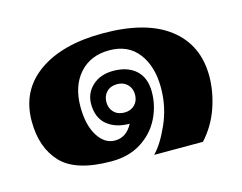

<svg xmlns="http://www.w3.org/2000/svg" viewBox="-72 -545 857 680"><g transform="rotate(-15 356.0 -204.5)"><path d="M501 -197Q501 -275 464 -323.5Q427 -372 358 -372Q289 -372 248.5 -326.5Q208 -281 208 -205Q208 -138 233 -98Q258 -58 296 -58Q338 -58 361 -102Q310 -102 278.5 -128Q247 -154 247 -205Q247 -244 276 -271Q305 -298 353 -298Q405 -298 435.5 -270.5Q466 -243 466 -191Q466 -140 443 -94Q420 -48 374.5 -19Q329 10 265 10Q135 10 81.5 -46.5Q28 -103 28 -200Q28 -312 115 -374Q202 -436 351 -436Q510 -436 593.5 -371.5Q677 -307 677 -192Q677 -136 657 -77.5Q637 -19 595 27H416Q446 -3 473.5 -65Q501 -127 501 -197ZM406 -197Q406 -220 391.5 -234.5Q377 -249 354 -249Q330 -249 315.5 -234.5Q301 -220 301 -197Q301 -174 315.5 -159.5Q330 -145 354 -145Q377 -145 391.5 -159.5Q406 -174 406 -197Z"/></g></svg>

Font: Taviraj ExtraBold
Style: Regular
Weight: 800
Designer: Katatrad Team
Foundry: CadsonDemak
Version: Version 1.001